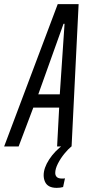

<svg xmlns="http://www.w3.org/2000/svg" viewBox="-61 -708 433 928"><path d="M-41 0 218 -688H319L285 0H215L225 -188H100L29 0ZM124 -252H228L251 -593H246ZM213 200Q191 200 177 192.5Q163 185 156.5 170.5Q150 156 150 139Q150 104 176.5 63Q203 22 247 -10L284 0Q269 12 250.5 34.5Q232 57 219 82.5Q206 108 206 128Q206 140 213.5 147.5Q221 155 239 155Q241 155 244.5 155Q248 155 253 154L244 196Q237 198 229.5 199Q222 200 213 200Z"/></svg>

Font: Saira UltraCondensed Medium
Style: Italic
Weight: 500
Width: 1
Italic angle: -12°
Designer: Hector Gatti with collaboration of the Omnibus-Type team
Foundry: Omnibus-Type
Version: Version 1.101